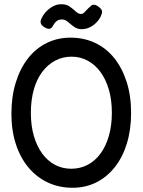

<svg xmlns="http://www.w3.org/2000/svg" viewBox="-20 -873 674 908"><path d="M323 15Q259 15 206 -10Q153 -35 114.5 -81Q76 -127 55 -191.5Q34 -256 34 -335Q34 -416 54.5 -482.5Q75 -549 112 -596.5Q149 -644 200.5 -669.5Q252 -695 314 -695Q377 -695 430 -670Q483 -645 520.5 -598Q558 -551 579 -485.5Q600 -420 600 -339Q600 -260 580 -194.5Q560 -129 522.5 -82Q485 -35 434.5 -10Q384 15 323 15ZM317 -75Q359 -75 394.5 -93.5Q430 -112 455.5 -147Q481 -182 495 -231Q509 -280 509 -340Q509 -400 495 -448.5Q481 -497 455.5 -532Q430 -567 395 -586Q360 -605 318 -605Q276 -605 240.5 -586Q205 -567 179 -532Q153 -497 139.5 -448Q126 -399 126 -339Q126 -279 140 -230.5Q154 -182 179.5 -147Q205 -112 240 -93.5Q275 -75 317 -75ZM270 -853Q295 -853 310.5 -841.5Q326 -830 338.5 -818.5Q351 -807 362 -807Q371 -807 378 -813.5Q385 -820 392 -828Q399 -836 407 -842Q413 -850 422.5 -850.5Q432 -851 442 -844Q457 -834 461 -825Q465 -816 460 -805Q455 -788 440.5 -771.5Q426 -755 407 -745Q388 -735 366 -735Q346 -735 330 -746.5Q314 -758 301 -769.5Q288 -781 273 -781Q257 -781 247 -772.5Q237 -764 229 -749Q224 -739 215 -737Q206 -735 190 -744Q175 -754 172.5 -764.5Q170 -775 178 -789Q186 -806 200.5 -820.5Q215 -835 232.5 -844Q250 -853 270 -853Z"/></svg>

Font: Fredoka SemiCondensed
Style: Regular
Weight: 400
Width: 4
Designer: Ben Nathan
Foundry: Milena B. Brandão, Ben Nathan
Version: Version 2.001